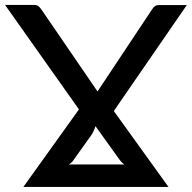

<svg xmlns="http://www.w3.org/2000/svg" viewBox="-39 -740 760 760"><path d="M453 -89Q442.5 -96.5 436 -105.5L339 -240.5Q335 -228 329 -216.2Q323 -204.5 314.5 -194L248.5 -101.5Q243 -94.5 233.5 -89ZM411.5 -300.5 628 0H53.5L273.5 -307L-19 -720.5H94Q106.5 -720.5 112.2 -716.2Q118 -712 124.5 -703L347 -378L563 -703Q568.5 -711.5 574.5 -715.8Q580.5 -720 589 -720H700.5Z"/></svg>

Font: Lato 2
Style: Regular
Weight: 600
Designer: Lukasz Dziedzic with Adam Twardoch and Botio Nikoltchev
Foundry: tyPoland Lukasz Dziedzic
Version: Version 2.015; 2015-08-06; http://www.latofonts.com/